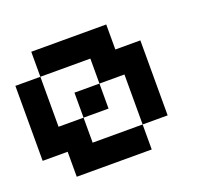

<svg xmlns="http://www.w3.org/2000/svg" viewBox="-101 -679 868 802"><g transform="rotate(-20 333.5 -278.0)"><path d="M333.3 -222.2H222.2V-333.3H333.3ZM111.1 -111.1H0V-444.4H111.1V-222.2H222.2V-111.1H444.4V0H111.1ZM333.3 -444.4H111.1V-555.6H444.4V-444.4H555.6V-111.1H444.4V-333.3H333.3Z"/></g></svg>

Font: Pixeloid Sans
Style: Regular
Weight: 400
Designer: GGBotNet
Foundry: GGBotNet
Version: 0.5